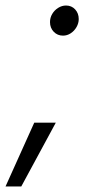

<svg xmlns="http://www.w3.org/2000/svg" viewBox="-59 -518 329 695"><path d="M169 -389Q149 -389 135.5 -403Q122 -417 122 -438Q122 -454 130 -467.5Q138 -481 151.5 -489.5Q165 -498 180 -498Q200 -498 213 -484Q226 -470 226 -449Q226 -434 218 -420Q210 -406 197 -397.5Q184 -389 169 -389ZM-39 157 65 -74H143L18 157Z"/></svg>

Font: Red Hat Text VF
Style: Italic
Weight: 300
Italic angle: -12°
Designer: Pentagram, MCKL
Foundry: Pentagram, MCKL
Version: Version 1.023